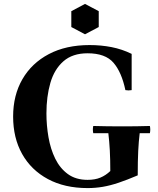

<svg xmlns="http://www.w3.org/2000/svg" viewBox="-20 -945 807 980"><path d="M745 -302Q749 -284 745 -265H693Q688 -224 685.5 -174.5Q683 -125 683 -50Q629 -27 586 -12.5Q543 2 505 8.5Q467 15 427 15Q310 15 224.5 -31Q139 -77 93 -159Q47 -241 47 -350Q47 -459 94.5 -541Q142 -623 229.5 -669Q317 -715 437 -715Q496 -715 549.5 -704.5Q603 -694 652 -670V-485Q636 -482 620 -485Q601 -576 559.5 -624.5Q518 -673 427 -673Q350 -673 303.5 -632Q257 -591 237 -521.5Q217 -452 217 -366Q217 -305 227.5 -244.5Q238 -184 262 -135Q286 -86 326.5 -56.5Q367 -27 427 -27Q465 -27 492.5 -38.5Q520 -50 543 -72Q543 -131 540.5 -177.5Q538 -224 533 -265H456Q452 -284 456 -302Q491 -301 528.5 -300.5Q566 -300 608 -300Q643 -300 677 -300.5Q711 -301 745 -302ZM414 -925 484 -888V-807L414 -770L344 -807V-888Z"/></svg>

Font: Poltawski Nowy
Style: Bold
Weight: 700
Designer: Adam Pótawski, Mateusz Machalski, Borys Kosmynka, Ania Wieluska
Foundry: Capitalics.wtf
Version: Version 1.001;gftools[0.9.25]